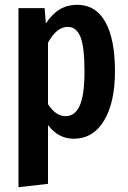

<svg xmlns="http://www.w3.org/2000/svg" viewBox="-20 -563 534 800"><path d="M459 -266Q459 -136 413.5 -60.5Q368 15 287 15Q223 15 180 -42V203L57 217V-529H166L171 -465Q197 -505 229 -524Q261 -543 301 -543Q379 -543 419 -471.5Q459 -400 459 -266ZM332 -265Q332 -369 315 -410Q298 -451 262 -451Q216 -451 180 -385V-129Q212 -79 254 -79Q292 -79 312 -122.5Q332 -166 332 -265Z"/></svg>

Font: Fira Sans Compressed Medium
Style: Regular
Weight: 500
Width: 1
Designer: bBox Type GmbH & Carrois Corporate GbR & Edenspiekermann AG
Foundry: bBox Type GmbH & Carrois Corporate GbR & Edenspiekermann AG
Version: Version 4.301